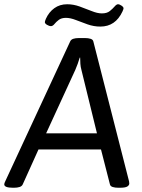

<svg xmlns="http://www.w3.org/2000/svg" viewBox="-33 -881 666 903"><path d="M439 -756Q408 -756 378.5 -766.5Q349 -777 323.5 -787Q298 -797 277 -797Q256 -797 243.5 -787.5Q231 -778 223 -768Q215 -758 206 -758Q199 -758 188.5 -764Q178 -770 178 -777Q178 -779 179 -782.5Q180 -786 183 -793Q197 -824 222.5 -842.5Q248 -861 283 -861Q312 -861 341.5 -850.5Q371 -840 398 -829Q425 -818 446 -818Q470 -818 483.5 -829Q497 -840 506 -850.5Q515 -861 522 -861Q529 -861 538.5 -854.5Q548 -848 548 -842Q548 -841 547 -837Q546 -833 543 -827Q510 -756 439 -756ZM28 2Q-13 2 -13 -14Q-13 -19 -8 -29L297 -686Q301 -695 311.5 -698.5Q322 -702 338 -702H367Q382 -702 393 -698.5Q404 -695 406 -686L574 -28Q575 -24 575 -18Q575 -10 566 -4Q557 2 531 2H523Q508 2 497 -1.5Q486 -5 484 -14L442 -178H148L74 -14Q70 -5 59 -1.5Q48 2 33 2ZM184 -254H423L350 -552Q346 -566 345 -581Q344 -596 344 -610H342Q338 -596 332.5 -581Q327 -566 321 -552Z"/></svg>

Font: Asap
Style: Italic
Weight: 400
Italic angle: -6°
Designer: Pablo Cosgaya
Foundry: Omnibus-Type
Version: Version 3.001; ttfautohint (v1.8.3)